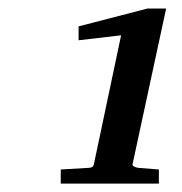

<svg xmlns="http://www.w3.org/2000/svg" viewBox="-20 -815 429 452"><path d="M371.1 -794.9 292 -428.2Q291.5 -424.8 295.7 -422.9Q299.8 -420.9 305.2 -419.9L354 -416V-382.8H123V-416L189 -419.9Q199.7 -419.9 201.2 -429.2L265.1 -731.9L165 -720.2V-752.9L327.1 -794.9Z"/></svg>

Font: Charis
Style: Bold Italic
Weight: 700
Italic angle: -11°
Designer: Walt Agee, Miriam Martin, Annie Olsen, Victor Gaultney, Lorna Priest, Alan Ward, Bob Hallissy, Martin Hosken, Sharon Cor
Foundry: SIL Global
Version: Version 7.000